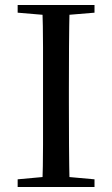

<svg xmlns="http://www.w3.org/2000/svg" viewBox="-20 -752 451 772"><path d="M51 0V-31L193 -44H216L360 -31V0ZM150 0Q153 -84 153 -169Q153 -254 153 -339V-392Q153 -478 153 -562.5Q153 -647 150 -732H260Q258 -648 257.5 -563Q257 -478 257 -392V-340Q257 -254 257.5 -169.5Q258 -85 260 0ZM51 -701V-732H360V-701L216 -689H193Z"/></svg>

Font: Noto Serif JP ExtraLight Medium
Style: Regular
Weight: 500
Version: Version 2.003-H1;hotconv 1.1.1;makeotfexe 2.6.0